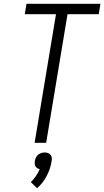

<svg xmlns="http://www.w3.org/2000/svg" viewBox="-20 -755 551 1015"><path d="M163 0 276 -680H111L120 -735H511L502 -680H337L224 0ZM176 240 143 208Q158 193 170 175.5Q182 158 190 139Q183 138 177 134Q171 130 167.5 124Q164 118 163.5 110.5Q163 103 164 96Q166 87 170 78Q174 69 181.5 63Q189 57 198 54Q207 51 216 51Q225 51 233.5 54Q242 57 247 63Q252 69 253.5 78Q255 87 253 96Q247 136 227.5 174Q208 212 176 240Z"/></svg>

Font: Iosevka Curly Light Oblique
Style: Regular
Weight: 300
Italic angle: -9°
Monospace: yes
Designer: Belleve Invis
Foundry: Belleve Invis
Version: Version 11.1.0; ttfautohint (v1.8.3)